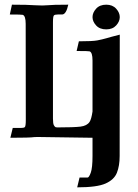

<svg xmlns="http://www.w3.org/2000/svg" viewBox="-20 -597 600 832"><path d="M440.4 -469.7Q412.1 -469.7 396.5 -486.8Q380.9 -503.9 380.9 -522.9Q380.9 -542 396.5 -559.3Q412.1 -576.7 440.4 -576.7Q467.8 -576.7 483.4 -559.3Q499 -542 499 -522.9Q499 -503.9 483.4 -486.8Q467.8 -469.7 440.4 -469.7ZM314.5 214.8 324.7 172.4H359.4Q365.7 172.4 373.3 151.4Q380.9 130.4 380.9 79.1V0L142.6 -3.4L128.4 -2.9Q109.9 0 24.9 0L35.2 -42.5H69.8Q82.5 -42.5 87.2 -45.9Q91.8 -49.3 91.8 -76.7L91.3 -493.7Q91.3 -528.3 78.6 -532.7Q74.7 -534.2 22.5 -534.2L31.7 -576.7Q100.1 -576.7 132.3 -574.2Q149.9 -573.2 163.6 -573.2Q173.3 -573.2 184.6 -574.2Q208.5 -576.7 275.9 -576.7Q266.6 -534.2 249 -534.2H231Q218.3 -534.2 213.9 -530.5Q209.5 -526.9 209.5 -499.5V-83Q209.5 -61 213.6 -54Q217.8 -46.9 220.9 -45.9Q224.1 -44.9 231 -44.9Q300.3 -44.9 328.6 -48.3Q356.9 -51.8 368.2 -68.8Q376 -80.6 380.9 -113.8V-335Q380.9 -370.1 368.2 -374.5Q364.7 -376 312 -376L321.8 -418Q380.9 -418 401.4 -421.9Q421.9 -425.8 442.4 -431.6Q456.1 -436 499 -446.8L498.5 79.1Q498.5 121.6 486.6 151.6Q474.6 181.6 437.5 198.2Q400.4 214.8 314.5 214.8Z"/></svg>

Font: Quaaykop
Style: Bold
Weight: 700
Designer: Tup Wanders
Foundry: Free font, DO NOT SELL
Version: Version 1.00;July 31, 2023;FontCreator 11.5.0.2430 64-bit